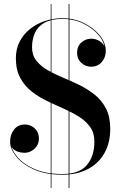

<svg xmlns="http://www.w3.org/2000/svg" viewBox="-20 -850 606 950"><path d="M289 14.5Q204.5 14.5 146.8 -12Q89 -38.5 59.5 -76.2Q30 -114 30 -148Q30 -184 49.5 -209Q69 -234 103.5 -234Q120 -234 135.8 -226Q151.5 -218 162 -202.5Q172.5 -187 172.5 -164Q172.5 -143 162 -127.2Q151.5 -111.5 135.2 -102.8Q119 -94 100.5 -94Q83.5 -94 67.5 -99.8Q51.5 -105.5 41.2 -117.5Q31 -129.5 31 -148L33.5 -147.5Q33.5 -114.5 62.5 -77.5Q91.5 -40.5 148.5 -14.8Q205.5 11 288.5 11Q372.5 11 409.8 -33.2Q447 -77.5 447 -148.5Q447 -192.5 425.8 -222Q404.5 -251.5 370 -273Q335.5 -294.5 294.2 -312.8Q253 -331 211.5 -351Q170 -371 135.5 -398.2Q101 -425.5 79.8 -465.2Q58.5 -505 58.5 -562Q58.5 -608 77.2 -644.2Q96 -680.5 128.5 -706.5Q161 -732.5 202.5 -746.2Q244 -760 290 -760Q345 -760 393.8 -736.5Q442.5 -713 473 -675.8Q503.5 -638.5 503.5 -597Q503.5 -567.5 484 -543.8Q464.5 -520 430 -520Q414 -520 398 -528Q382 -536 371.8 -551.5Q361.5 -567 361.5 -589.5Q361.5 -621 382.5 -639.8Q403.5 -658.5 431 -658.5Q449.5 -658.5 465.5 -650.8Q481.5 -643 492 -629Q502.5 -615 502.5 -597H499.5Q499.5 -637.5 469.8 -674Q440 -710.5 392.2 -733.5Q344.5 -756.5 290 -756.5Q234.5 -756.5 201.2 -738.2Q168 -720 153.2 -688.2Q138.5 -656.5 138.5 -616.5Q138.5 -577 159.5 -550.2Q180.5 -523.5 214.8 -503.5Q249 -483.5 290.8 -466.2Q332.5 -449 373.8 -428.8Q415 -408.5 449.5 -380.8Q484 -353 504.8 -312.2Q525.5 -271.5 525.5 -213Q525.5 -142.5 496.2 -91.5Q467 -40.5 414 -13Q361 14.5 289 14.5ZM231 80V-830H234.5V80ZM319.5 80V-830H323.5V80Z"/></svg>

Font: Bodoni Moda 48pt Medium
Style: Regular
Weight: 500
Designer: Owen Earl
Foundry: indestructible type
Version: Version 2.005